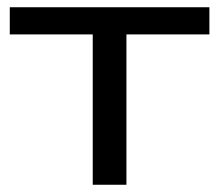

<svg xmlns="http://www.w3.org/2000/svg" viewBox="-20 -510 606 530"><path d="M236 0V-415H7V-490H558V-415H329V0Z"/></svg>

Font: Nunito Sans 10pt Expanded
Style: Regular
Weight: 400
Width: 7
Designer: Vernon Adams
Foundry: Vernon Adams
Version: Version 3.101;gftools[0.9.27]